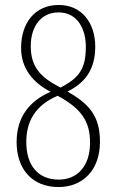

<svg xmlns="http://www.w3.org/2000/svg" viewBox="-20 -744 469 774"><path d="M216 10C312 10 383 -56 383 -173C383 -281 334 -328 252 -375C321 -409 364 -462 364 -556C364 -651 310 -724 217 -724C118 -724 65 -648 65 -551C65 -467 114 -410 184 -374C99 -337 47 -273 47 -171C47 -63 109 10 216 10ZM224 -391C145 -431 104 -473 104 -558C104 -638 146 -694 216 -694C294 -694 326 -625 326 -556C326 -472 304 -432 224 -391ZM217 -20C131 -20 86 -80 86 -171C86 -253 120 -318 212 -358C309 -306 343 -254 343 -169C343 -73 291 -20 217 -20Z"/></svg>

Font: Noto Serif Thai ExtraCondensed ExtraLight
Style: Regular
Weight: 200
Width: 2
Designer: Monotype Design Team
Foundry: Monotype Imaging Inc.
Version: Version 2.002